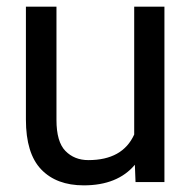

<svg xmlns="http://www.w3.org/2000/svg" viewBox="-20 -548 575 578"><path d="M475 0H388L386 -52Q334 10 232 10Q150 10 104 -38Q58 -86 58 -188V-528H150V-187Q150 -121 177 -93.5Q204 -66 246 -66Q349 -66 384 -143V-528H475Z"/></svg>

Font: Freesentation 5 Medium
Style: Regular
Weight: 500
Designer: glyphs from Roboto by Christian Robertson / Hangul glyphs from Noto Sans CJK(Source Han Sans) by Jang Soo-young and Kang
Foundry: PT&
Version: Version 2.001